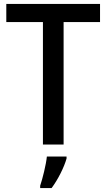

<svg xmlns="http://www.w3.org/2000/svg" viewBox="-20 -734 541 975"><path d="M303 0V-622H488V-714H12V-622H198V0ZM318 71V61H218C214 102 196 174 184 209V221H242C275 177 306 114 318 71Z"/></svg>

Font: Noto Sans Devanagari SemiCondensed Medium
Style: Regular
Weight: 500
Width: 4
Designer: Jelle Bosma - Monotype Design Team
Foundry: Monotype Imaging Inc.
Version: Version 2.004